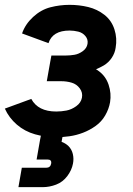

<svg xmlns="http://www.w3.org/2000/svg" viewBox="-28 -558 548 792"><path d="M48 214 62 134H162Q180 134 183 117Q186 100 168 100H123L137 20L141 0H231L226 27Q242 33 254 44Q268 58 272.5 77.5Q277 97 273 117Q268 144 249.5 168.5Q231 193 203.5 203.5Q176 214 148 214ZM204 8Q159 8 116.5 -4Q74 -16 41.5 -44Q9 -72 -8 -110L101 -150Q129 -98 204 -98Q225 -98 246 -102Q267 -106 286.5 -120Q306 -134 310 -155Q314 -176 301 -193.5Q288 -211 267.5 -217Q247 -223 225 -223H165L179 -302L184 -329H244Q261 -329 279 -332Q297 -335 313.5 -347Q330 -359 333 -377Q336 -395 324.5 -409Q313 -423 295 -427.5Q277 -432 259 -432Q189 -432 172 -380L63 -420Q76 -458 108.5 -488Q141 -518 180 -528Q219 -538 259 -538Q299 -538 336 -529Q373 -520 402.5 -497Q432 -474 444 -437Q456 -400 449 -361Q446 -339 433 -319.5Q420 -300 400 -288Q384 -279 368 -272Q374 -269 379 -265Q408 -244 420 -208.5Q432 -173 426 -136Q421 -108 406 -82Q391 -56 366.5 -38.5Q342 -21 314.5 -10.5Q287 0 259 4Q231 8 204 8Z"/></svg>

Font: Iosevka SS08
Style: Bold Italic
Weight: 700
Italic angle: -10°
Monospace: yes
Designer: Belleve Invis
Foundry: Belleve Invis
Version: 2.1.0; ttfautohint (v1.8.2)